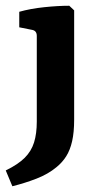

<svg xmlns="http://www.w3.org/2000/svg" viewBox="-50 -452 337 668"><path d="M208 -416V-36Q208 8 201 39Q194 70 180.5 91.5Q167 113 146 130Q117 154 77 169.5Q37 185 -7 196L-30 141Q13 120 36 97Q59 74 68.5 43.5Q78 13 78 -29V-327Q78 -345 62 -348L17 -357V-411Q56 -422 104 -427Q152 -432 191 -432Z"/></svg>

Font: Yrsa
Style: Bold
Weight: 700
Version: Version 2.004